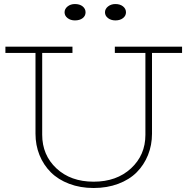

<svg xmlns="http://www.w3.org/2000/svg" viewBox="-20 -917 929 951"><path d="M351.1 -815.9Q329.6 -815.9 314.7 -827.4Q299.8 -838.9 299.8 -856Q299.8 -873 314.7 -885Q329.6 -897 351.1 -897Q375 -897 389.4 -885.3Q403.8 -873.5 403.8 -856Q403.8 -838.4 389.4 -827.1Q375 -815.9 351.1 -815.9ZM551.8 -815.9Q529.8 -815.9 514.9 -827.4Q500 -838.9 500 -856Q500 -873 515.1 -885Q530.3 -897 551.8 -897Q574.7 -897 589.4 -885.3Q604 -873.5 604 -856Q604 -838.9 589.4 -827.4Q574.7 -815.9 551.8 -815.9ZM881.8 -686V-654.8H732.9V-254.9Q732.9 -198.2 713.1 -149.2Q693.4 -100.1 657.2 -63.7Q621.1 -27.3 565.9 -6.6Q510.7 14.2 443.8 14.2Q377.4 14.2 322.8 -6.6Q268.1 -27.3 231.7 -63.7Q195.3 -100.1 175.5 -149.2Q155.8 -198.2 155.8 -254.9V-654.8H6.8V-686H338.9V-654.8H189V-250Q189 -148.9 259.5 -83Q330.1 -17.1 443.8 -17.1Q557.6 -17.1 628.9 -83Q700.2 -148.9 700.2 -249V-654.8H548.8V-686Z"/></svg>

Font: BioRhyme ExtraLight
Style: Regular
Weight: 275
Designer: Aoife Mooney
Foundry: Aoife Mooney Type
Version: Version 1.500;PS 001.500;hotconv 1.0.88;makeotf.lib2.5.64775